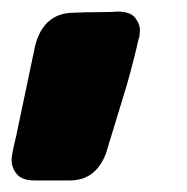

<svg xmlns="http://www.w3.org/2000/svg" viewBox="-106 -201 323 332"><path d="M15 111H-46Q-68 111 -77 100Q-86 89 -86 75Q-86 67 -78 34L-45 -123Q-30 -179 22 -179Q43 -180 66 -180Q89 -180 97 -181Q119 -181 127.5 -170.5Q136 -160 136 -148L135 -137L134 -135Q125 -95 113 -53L77 65Q59 111 15 111Z"/></svg>

Font: Bangerz
Style: Bold
Weight: 700
Designer: vernon adams
Foundry: Vernon Adams
Version: Version 2.10;February 7, 2025;FontCreator 13.0.0.2683 64-bit